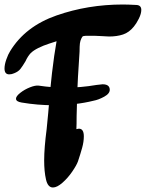

<svg xmlns="http://www.w3.org/2000/svg" viewBox="-59 -834 647 852"><path d="M568 -790Q568 -773 557 -751Q546 -729 535 -716Q514 -690 487 -681Q460 -672 425 -672Q413 -672 387 -674Q355 -676 339 -675Q331 -675 320.5 -675Q310 -675 306.5 -671Q303 -667 298 -653Q295 -643 294.5 -627Q294 -611 294 -604L287 -493Q284 -435 283 -391.5Q282 -348 281 -319Q281 -280 280 -261Q288 -263 291 -263Q313 -263 313 -229Q313 -205 305.5 -178Q298 -151 287 -118Q281 -101 261.5 -72.5Q242 -44 218 -23Q194 -2 176 -2Q153 -2 145 -38Q137 -73 137 -122Q137 -177 148 -261L155 -333Q170 -528 192 -651Q186 -649 159.5 -640.5Q133 -632 111 -621Q89 -610 77 -598Q64 -584 54 -562Q41 -540 31.5 -528Q22 -516 4 -509Q-7 -504 -18 -504Q-39 -504 -39 -530Q-39 -547 -31 -570Q-23 -593 -14 -607Q53 -717 192 -765.5Q331 -814 486 -814Q508 -814 546 -812Q568 -811 568 -790ZM12 -396Q12 -407 31 -422Q50 -437 74 -446.5Q98 -456 113 -454Q173 -445 230 -445Q299 -445 369 -457Q390 -460 396 -460Q427 -460 428 -437Q429 -419 403.5 -405Q378 -391 356 -387Q275 -367 180 -367Q108 -367 37 -379Q12 -383 12 -396Z"/></svg>

Font: Sedgwick Ave Display
Style: Regular
Weight: 400
Designer: Kevin Burke, Pedro Vergani
Foundry: Google, Inc.
Version: Version 1.000